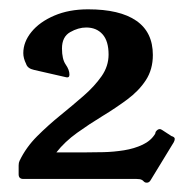

<svg xmlns="http://www.w3.org/2000/svg" viewBox="-20 -732 402 412"><path d="M348 -440Q355 -438 355 -434Q355 -431 353 -427L303 -345Q300 -340 295 -340Q293 -340 291.5 -340.5Q290 -341 286 -345Q283 -347 280 -347.5Q277 -348 273 -348H30Q20 -348 20 -358V-377Q20 -383 22 -387Q36 -416 59.5 -439.5Q83 -463 109.5 -484.5Q136 -506 159.5 -526.5Q183 -547 198 -568.5Q213 -590 213 -615Q213 -644 200 -658.5Q187 -673 165 -673Q148 -673 130.5 -663Q113 -653 113 -628Q113 -605 121 -593.5Q129 -582 129 -572Q129 -565 123 -566L53 -582Q39 -585 36 -595Q30 -607 30 -618Q30 -642 47.5 -663.5Q65 -685 96.5 -698.5Q128 -712 169 -712Q237 -712 272.5 -687.5Q308 -663 308 -614Q308 -583 293 -560Q278 -537 253 -518.5Q228 -500 200 -483Q172 -466 145.5 -447Q119 -428 101 -405H163Q180 -405 202 -405.5Q224 -406 246 -409.5Q268 -413 286 -421.5Q304 -430 313 -445L314 -449Q318 -455 323 -455Q325 -455 328 -453Z"/></svg>

Font: Young Serif
Style: Regular
Weight: 400
Designer: Bastien Sozeau
Foundry: NBR — Bastien Sozeau
Version: Version 3.004; ttfautohint (v1.8.4.7-5d5b);gftools[0.9.33]